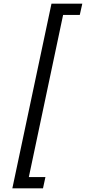

<svg xmlns="http://www.w3.org/2000/svg" viewBox="-20 -770 466 1040"><path d="M46.9 250 258.8 -750H425.8L412.1 -689H321.8L136.2 189H226.1L212.9 250Z"/></svg>

Font: CMU Sans Serif
Style: Oblique
Weight: 500
Italic angle: -12°
Version: Version 0.7.0